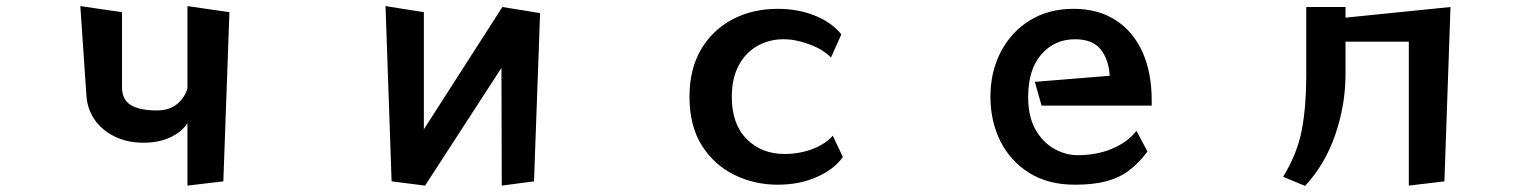

<svg xmlns="http://www.w3.org/2000/svg" viewBox="-20 -596 5040 631"><path d="M596 14V-191Q578 -163 540.5 -145Q503 -127 451 -127Q399 -127 357.5 -147Q316 -167 291.5 -202Q267 -237 264 -282L244 -576L381 -556V-309Q381 -268 410.5 -250.5Q440 -233 495 -233Q537 -233 562.5 -254.5Q588 -276 596 -306V-576L734 -556L714 0Z M1629 14 1628 -373 1377 14 1267 0 1247 -576 1373 -556V-171L1631 -573L1755 -553L1735 0Z M2750 -80Q2722 -40 2665 -14.5Q2608 11 2536 11Q2459 11 2393 -21.5Q2327 -54 2286.5 -118Q2246 -182 2246 -278Q2246 -369 2284 -433.5Q2322 -498 2387.5 -532.5Q2453 -567 2536 -567Q2603 -567 2658.5 -544.5Q2714 -522 2745 -483L2711 -407Q2686 -433 2641 -450Q2596 -467 2555 -467Q2508 -467 2469 -445Q2430 -423 2407.5 -380.5Q2385 -338 2385 -278Q2385 -188 2434 -139Q2483 -90 2558 -90Q2607 -90 2649.5 -106Q2692 -122 2717 -150Z M3751 -98Q3722 -59 3689.5 -35Q3657 -11 3615 0Q3573 11 3512 11Q3425 11 3363 -27.5Q3301 -66 3268 -131.5Q3235 -197 3235 -278Q3235 -360 3269 -425.5Q3303 -491 3364.5 -529Q3426 -567 3508 -567Q3588 -567 3645.5 -530.5Q3703 -494 3734 -426.5Q3765 -359 3765 -266V-249H3403L3381 -327L3627 -347Q3624 -400 3597.5 -433.5Q3571 -467 3513 -467Q3446 -467 3402.5 -417.5Q3359 -368 3359 -277Q3359 -212 3383.5 -169.5Q3408 -127 3445.5 -106.5Q3483 -86 3521 -86Q3585 -86 3635.5 -107.5Q3686 -129 3715 -166Z M4610 14V-459H4402V-352Q4402 -252 4368.5 -154Q4335 -56 4269 15L4197 -15Q4244 -92 4258.5 -170Q4273 -248 4273 -346V-573H4402V-538L4747 -573L4727 0Z"/></svg>

Font: RocknRoll One
Style: Regular
Weight: 400
Designer: Fontworks Inc.
Foundry: Fontworks Inc.
Version: Version 1.100